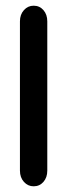

<svg xmlns="http://www.w3.org/2000/svg" viewBox="-20 -651 235 674"><path d="M50 -576Q50 -600 64 -615.5Q78 -631 98 -631Q119 -631 132.5 -615.5Q146 -600 146 -576V-52Q146 -28 132.5 -12.5Q119 3 98 3Q78 3 64 -12.5Q50 -28 50 -52Z"/></svg>

Font: Beiruti SemiBold
Style: Regular
Weight: 600
Designer: Arlette Boutros
Foundry: Boutros
Version: Version 1.41